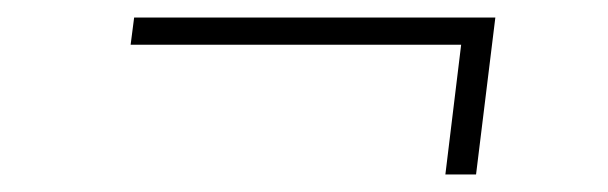

<svg xmlns="http://www.w3.org/2000/svg" viewBox="-20 -371 693 219"><path d="M129 -320 133 -351H545L523 -172H488L506 -320Z"/></svg>

Font: Aleo ExtraLight
Style: Italic
Weight: 250
Italic angle: -7°
Designer: Alessio Laiso
Foundry: Alessio Laiso
Version: Version 2.001;gftools[0.9.29]